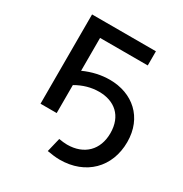

<svg xmlns="http://www.w3.org/2000/svg" viewBox="-170 -659 940 987"><g transform="rotate(30 300.5 -165.0)"><path d="M93 0H189V-166C232 -191 277 -204 324 -204C415 -204 480 -151 480 -48C480 51 417 114 316 114C302 114 286 112 267 109L247 192C275 197 300 200 322 200C475 200 578 98 578 -52C578 -198 476 -285 341 -285C291 -285 240 -274 189 -251V-446H472V-530H93Z"/></g></svg>

Font: Malon Grotesk Med
Style: Regular
Weight: 500
Designer: Julieta Ulanovsky
Foundry: Julieta Ulanovsky
Version: Version 7.200